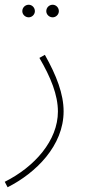

<svg xmlns="http://www.w3.org/2000/svg" viewBox="-28 -559 370 809"><path d="M194 -486C208 -486 220 -498 220 -512C220 -527 208 -539 194 -539C179 -539 167 -527 167 -512C167 -498 179 -486 194 -486ZM93 -486C107 -486 119 -498 119 -512C119 -527 107 -539 93 -539C78 -539 66 -527 66 -512C66 -498 78 -486 93 -486ZM4 230C123 170 240 55 240 -90C240 -163 210 -241 161 -328L138 -315C186 -233 216 -159 216 -89C216 33 118 144 -8 207Z"/></svg>

Font: Noto Sans Arabic SemCond Thin
Style: Regular
Weight: 100
Width: 4
Designer: Monotype Design Team, Nadine Chahine, Nizar Qandah and Khaled Hosny
Foundry: Monotype Imaging Inc.
Version: Version 2.012